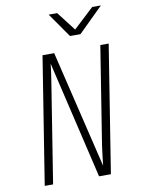

<svg xmlns="http://www.w3.org/2000/svg" viewBox="-101 -1018 802 1086"><g transform="rotate(-10 300.0 -475.0)"><path d="M66 0 182 -730H249L411 -55Q413 -75 416 -99Q419 -123 421.5 -143Q424 -163 425 -170L514 -730H562L446 0H378L219 -675Q218 -661 213.5 -629.5Q209 -598 203 -560L114 0ZM354 -810 256 -950H305L389 -841L506 -950H556L414 -810Z"/></g></svg>

Font: NKDuy Mono Thin
Style: Italic
Weight: 100
Italic angle: -9°
Monospace: yes
Designer: NKDuy
Foundry: NKDuy
Version: Version 2.251; ttfautohint (v1.8.4.7-5d5b)